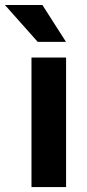

<svg xmlns="http://www.w3.org/2000/svg" viewBox="-63 -763 356 783"><path d="M206.5 -528.3V0H65.4V-528.3ZM109.9 -742.7 206.1 -592.3H90.8L-43 -742.7Z"/></svg>

Font: Vazirmatn RD UI FD
Style: Bold
Weight: 700
Designer: Saber Rastikerdar
Foundry: Saber Rastikerdar
Version: Version 33.003